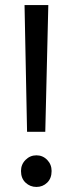

<svg xmlns="http://www.w3.org/2000/svg" viewBox="-20 -730 287 759"><path d="M77 -710H171L159 -209H87ZM63 -54Q63 -80 81 -98Q99 -116 124 -116Q149 -116 166.5 -98Q184 -80 184 -54Q184 -25 166.5 -8Q149 9 124 9Q99 9 81 -8Q63 -25 63 -54Z"/></svg>

Font: Mukta
Style: Regular
Weight: 400
Designer: Girish Dalvi and Yashodeep Gholap
Foundry: Ek Type
Version: Version 2.538;PS 1.001;hotconv 16.6.51;makeotf.lib2.5.65220;